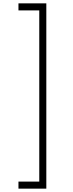

<svg xmlns="http://www.w3.org/2000/svg" viewBox="-20 -902 436 1144"><path d="M90 222H256V-882H90V-840H214V180H90Z"/></svg>

Font: Manrope Variable Light
Style: Regular
Weight: 200
Designer: Mikhail Sharanda
Foundry: Mikhail Sharanda
Version: Version 4.505